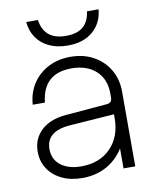

<svg xmlns="http://www.w3.org/2000/svg" viewBox="-80 -751 658 822"><g transform="rotate(-10 249.0 -340.0)"><path d="M405 -689.5H354.5Q349.5 -647 323.8 -624.2Q298 -601.5 249 -601.5Q200 -601.5 173.5 -624.2Q147 -647 141.5 -689.5H90.5Q94 -650.5 114 -621.2Q134 -592 168.2 -575.8Q202.5 -559.5 249 -559.5Q318 -559.5 359 -595.2Q400 -631 405 -689.5ZM443 -325Q443 -379 418.2 -420.8Q393.5 -462.5 350.2 -486.2Q307 -510 250.5 -510Q196.5 -510 154 -488Q111.5 -466 85.8 -426.8Q60 -387.5 56.5 -336H109.5Q122.5 -460.5 246.5 -460.5Q313.5 -460.5 352.8 -424.2Q392 -388 392 -326V0H443ZM427 -219.5H392Q392 -138 344 -89Q296 -40 216.5 -40Q160 -40 127 -65.8Q94 -91.5 94 -136Q94 -214 198.5 -221.5L394 -235.5L392 -309Q392 -296.5 386.2 -290.2Q380.5 -284 367.5 -283L188.5 -268Q120.5 -262.5 81.5 -226.5Q42.5 -190.5 42.5 -134Q42.5 -91.5 64 -59Q85.5 -26.5 123.8 -8.2Q162 10 212.5 10Q275.5 10 324 -19.2Q372.5 -48.5 399.8 -100.2Q427 -152 427 -219.5Z"/></g></svg>

Font: Overused Grotesk Light
Style: Regular
Weight: 300
Designer: RandomMaerks
Version: Version 0.005